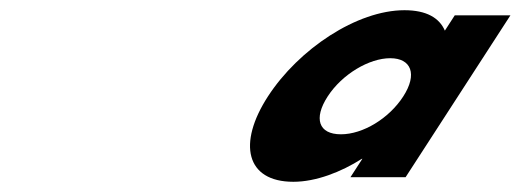

<svg xmlns="http://www.w3.org/2000/svg" viewBox="-20 -860 1020 376"><path d="M504.6 -671C445 -579 461.5 -504 554.5 -504C598.5 -504 647.8 -523 688.6 -549H689.6L666.3 -513H774.3L979.6 -830H870.6L851.2 -800C840.4 -825 815.1 -840 772.1 -840C679.1 -840 564.9 -764 504.6 -671ZM621.6 -671C650.1 -715 703.2 -746 744.2 -746C785.2 -746 798.1 -715 769.6 -671C741.8 -628 690.7 -597 647.7 -597C603.7 -597 593.8 -628 621.6 -671Z"/></svg>

Font: Hussar
Style: BdWodka
Weight: 700
Foundry: Cannot Into Space Fonts
Version: Version 2.00